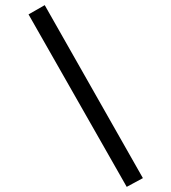

<svg xmlns="http://www.w3.org/2000/svg" viewBox="-20 -685 665 747"><path d="M473 42 91 -629 154 -665 536 8Z"/></svg>

Font: Inconsolata Expanded Thin
Style: Regular
Weight: 100
Width: 7
Monospace: yes
Designer: Raph Levien, Cyreal, Brenton Simpson
Foundry: Raph Levien, Cyreal, Google
Version: Version 3.100; ttfautohint (v1.8.4.7-5d5b)